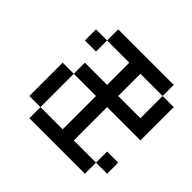

<svg xmlns="http://www.w3.org/2000/svg" viewBox="-132 -632 764 764"><g transform="rotate(45 250.0 -250.0)"><path d="M500 -62.5V-125H437.5V-62.5H312.5V-250H500V-437.5H437.5Q437.5 -437.5 437.5 -312.5H312.5Q312.5 -312.5 312.5 -437.5H437.5V-500H125V-437.5H62.5V-375H125V-437.5H250Q250 -437.5 250 -312.5H125V-250H62.5V-62.5H125V0H437.5V-62.5ZM125 -62.5V-250H250V-62.5Z"/></g></svg>

Font: Unifont
Style: Regular
Weight: 500
Version: Version 13.0.05